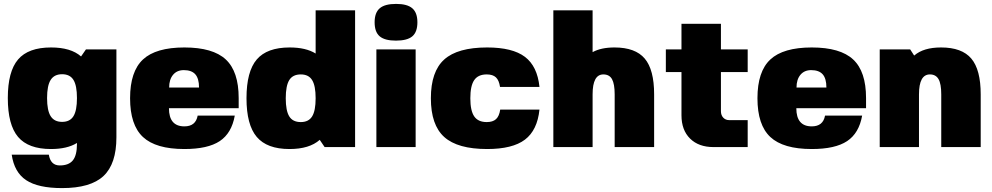

<svg xmlns="http://www.w3.org/2000/svg" viewBox="-20 -753 5081 983"><path d="M241 10Q125 10 72.5 -52Q20 -114 20 -251Q20 -387 72.5 -448.5Q125 -510 241 -510Q343 -510 395 -464L420 -500H576V-50Q576 86 510 148Q444 210 298 210Q175 210 114 169.5Q53 129 40 39H230Q239 94 286 94Q332 94 353 68Q374 42 374 -16V-21Q324 10 241 10ZM239.5 -158Q258 -129 298 -129Q338 -129 356 -158Q374 -187 374 -251Q374 -315 356 -344Q338 -373 298 -373Q258 -373 239.5 -344Q221 -315 221 -251Q221 -187 239.5 -158Z M1202 -199H845Q845 -106 924 -106Q982 -106 992 -161H1182Q1166 -71 1105 -30.5Q1044 10 924 10Q778 10 712 -51.5Q646 -113 646 -250Q646 -387 712 -448.5Q778 -510 924 -510Q1070 -510 1136 -448.5Q1202 -387 1202 -251ZM921 -394Q886 -394 866 -370Q846 -346 846 -305H999Q999 -351 980 -372.5Q961 -394 921 -394Z M1462 10Q1347 10 1294.5 -52Q1242 -114 1242 -250Q1242 -387 1294.5 -448.5Q1347 -510 1463 -510Q1546 -510 1596 -479V-700H1798V0H1642L1617 -37Q1564 10 1462 10ZM1520 -128Q1560 -128 1578 -157Q1596 -186 1596 -250Q1596 -314 1578 -343Q1560 -372 1520 -372Q1479 -372 1461 -343Q1443 -314 1443 -250Q1443 -186 1461 -157Q1479 -128 1520 -128Z M2108 0H1907V-500H2108ZM2008 -733Q2065 -733 2091 -710.5Q2117 -688 2117 -639Q2117 -589 2091 -567Q2065 -545 2007 -545Q1950 -545 1924 -567Q1898 -589 1898 -639Q1898 -688 1924 -710.5Q1950 -733 2008 -733Z M2541 -192H2742Q2731 -86 2667.5 -38Q2604 10 2474 10Q2323 10 2254.5 -51.5Q2186 -113 2186 -250Q2186 -387 2254.5 -448.5Q2323 -510 2474 -510Q2604 -510 2667.5 -462Q2731 -414 2742 -308H2540Q2535 -342 2519 -357Q2503 -372 2472 -372Q2428 -372 2408 -343Q2388 -314 2388 -250Q2388 -186 2408 -157Q2428 -128 2472 -128Q2503 -128 2519.5 -143Q2536 -158 2541 -192Z M2813 0V-700H3014V-486Q3057 -510 3126 -510Q3233 -510 3281 -453Q3329 -396 3329 -270V0H3127V-270Q3127 -323 3113.5 -347.5Q3100 -372 3069 -372Q3014 -372 3014 -270V0Z M3671 -184Q3671 -163 3683 -150.5Q3695 -138 3713 -138H3808V0H3633Q3557 0 3513 -43.5Q3469 -87 3469 -163V-384H3389V-500H3469V-631H3671V-500H3808V-384H3671Z M4414 -199H4057Q4057 -106 4136 -106Q4194 -106 4204 -161H4394Q4378 -71 4317 -30.5Q4256 10 4136 10Q3990 10 3924 -51.5Q3858 -113 3858 -250Q3858 -387 3924 -448.5Q3990 -510 4136 -510Q4282 -510 4348 -448.5Q4414 -387 4414 -251ZM4133 -394Q4098 -394 4078 -370Q4058 -346 4058 -305H4211Q4211 -351 4192 -372.5Q4173 -394 4133 -394Z M4660 -469H4661Q4708 -510 4798 -510Q4905 -510 4953 -453Q5001 -396 5001 -270V0H4799V-270Q4799 -324 4785 -348Q4771 -372 4741 -372Q4685 -372 4685 -270V0H4484V-500H4640Z"/></svg>

Font: Fivo Sans Black
Style: Regular
Weight: 900
Designer: Alexander Slobzheninov
Foundry: Alexander Slobzheninov
Version: 1.0